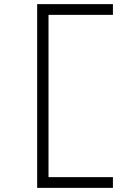

<svg xmlns="http://www.w3.org/2000/svg" viewBox="-20 -720 631 930"><path d="M160 190V-700H527V-648H208L215 -656V150L205 138H527V190Z"/></svg>

Font: Lexend Zetta ExtraLight
Style: Regular
Weight: 250
Version: Version 1.007